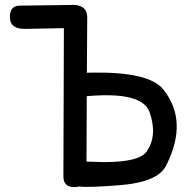

<svg xmlns="http://www.w3.org/2000/svg" viewBox="-20 -763 800 791"><path d="M336.4 -97.2Q380.9 -95.7 410.2 -95.2Q554.7 -95.2 584.5 -139.2Q629.9 -205.1 596.2 -300.8Q565.9 -387.2 337.4 -366.7ZM285.2 7.8Q240.7 7.8 241.2 -37.6Q242.2 -342.3 243.2 -647L84 -644Q22.9 -643.1 21 -688.5Q18.6 -739.3 61 -739.7L279.3 -742.7Q302.7 -743.2 316.4 -734.9Q339.8 -723.6 339.4 -688L337.9 -463.4Q340.8 -463.9 365.2 -463.9Q593.8 -466.8 651.9 -395.5Q757.3 -265.6 665 -82Q631.8 -12.7 473.1 0Q345.7 10.3 305.7 5.4Q296.4 7.8 285.2 7.8Z"/></svg>

Font: Comic Relief
Style: Regular
Weight: 400
Designer: Jeff Davis
Foundry: Loudifier
Version: Version 1.0